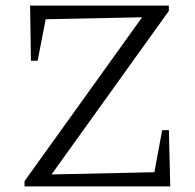

<svg xmlns="http://www.w3.org/2000/svg" viewBox="-20 -669 699 689"><path d="M68 0V-19L490 -607L144 -600L115 -451H91L88 -649H586V-630L165 -43L534 -51L562 -202H586L591 0Z"/></svg>

Font: Piazzolla 24pt Light
Style: Regular
Weight: 300
Designer: Juan Pablo del Peral
Foundry: Huerta Tipografica
Version: Version 2.005